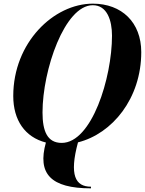

<svg xmlns="http://www.w3.org/2000/svg" viewBox="-20 -780 792 1050"><path d="M477.5 241C392 241 358 178 406.5 -1.5C594 -48.5 752.5 -241.5 752.5 -495C752.5 -658 645.5 -760 487.5 -760C274.5 -760 52.5 -548 52.5 -255C52.5 -122.5 116.5 -30 231 -0.5C183.5 169.5 256.5 250 477.5 250ZM487.5 -751.5C566.5 -751.5 592.5 -667 592.5 -585C592.5 -353 481.5 1.5 317.5 1.5C238.5 1.5 212.5 -63 212.5 -165C212.5 -397 333.5 -751.5 487.5 -751.5Z"/></svg>

Font: Bodoni* 24pt
Style: Bold Italic
Weight: 700
Italic angle: -13°
Version: Version 2.3